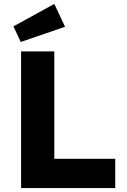

<svg xmlns="http://www.w3.org/2000/svg" viewBox="-20 -963 649 983"><path d="M88 0V-700H258V-150H570V0ZM86 -748 49 -828 258 -943 313 -826Z"/></svg>

Font: Lexend Deca
Style: Bold
Weight: 700
Designer: Bonnie Shaver-Troup, Thomas Jockin
Foundry: Lexend
Version: Version 1.008; ttfautohint (v1.8.4.7-5d5b)